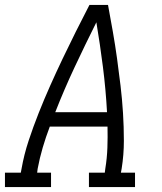

<svg xmlns="http://www.w3.org/2000/svg" viewBox="-33 -755 653 775"><path d="M-13 0V-58H51L54 -74Q64 -131 82.5 -187Q101 -243 123 -298.5Q145 -354 169.5 -409Q194 -464 220 -518.5Q246 -573 273 -627Q300 -681 328 -735H403Q413 -681 422.5 -627Q432 -573 439.5 -518.5Q447 -464 453.5 -409.5Q460 -355 463.5 -299Q467 -243 467 -186.5Q467 -130 458 -74L455 -58H512V0H326V-58H390L392 -74Q399 -116 400.5 -159Q402 -202 401 -244H168Q152 -202 139.5 -159.5Q127 -117 119 -74L117 -58H173V0ZM399 -302Q394 -394 382.5 -484.5Q371 -575 356 -665Q311 -575 268.5 -484.5Q226 -394 190 -302Z"/></svg>

Font: Iosevka Curly Slab LtExObl
Style: Regular
Weight: 300
Width: 7
Italic angle: -9°
Monospace: yes
Designer: Belleve Invis
Foundry: Belleve Invis
Version: Version 11.1.0; ttfautohint (v1.8.3)